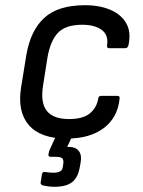

<svg xmlns="http://www.w3.org/2000/svg" viewBox="-20 -520 548 737"><path d="M236 12Q136 12 91 -39.5Q46 -91 61 -185L81 -308Q97 -403 150 -451.5Q203 -500 306 -500Q363 -500 404.5 -482Q446 -464 465 -430Q484 -396 473 -346Q470 -335 461 -335H399Q389 -335 391 -346Q397 -386 370 -405.5Q343 -425 296 -425Q232 -425 202.5 -394Q173 -363 162 -298L145 -190Q135 -125 160 -94Q185 -63 245 -63Q298 -63 324.5 -84.5Q351 -106 357 -141Q358 -152 368 -152H431Q441 -152 439 -141Q432 -69 378.5 -28.5Q325 12 236 12ZM189 197Q177 197 165.5 195.5Q154 194 145 192Q135 189 136 181L141 149Q143 139 151 140Q159 141 168 142Q177 143 185 143Q202 143 211 137.5Q220 132 221 121L223 108Q225 92 218 87Q211 82 194 82H175Q170 82 167.5 79.5Q165 77 166 72Q167 66 168.5 61Q170 56 172 52L204 -18Q208 -28 216 -28H261Q271 -28 267 -18L238 44H246Q270 44 282.5 59.5Q295 75 289 107L286 123Q279 162 256.5 179.5Q234 197 189 197Z"/></svg>

Font: Sofia Sans Hairline
Style: Italic
Weight: 1
Italic angle: -9°
Designer: Botio Nikoltchev, Ani Petrova
Foundry: lettersoup
Version: Version 4.102